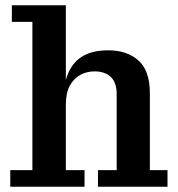

<svg xmlns="http://www.w3.org/2000/svg" viewBox="-20 -709 677 729"><path d="M19 0V-63H103V-626H25V-689H230V-63H301V0ZM352 0V-63H423V-352Q423 -396 400.5 -417Q378 -438 339 -438Q310 -438 285.5 -425Q261 -412 245.5 -384.5Q230 -357 230 -311L219 -310Q219 -379 236.5 -425Q254 -471 292 -494.5Q330 -518 391 -518Q462 -518 505.5 -479.5Q549 -441 549 -355V-63H616V0Z"/></svg>

Font: Montagu Slab 120pt Medium
Style: Regular
Weight: 500
Designer: Florian Karsten
Foundry: Florian Karsten
Version: Version 1.000